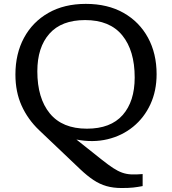

<svg xmlns="http://www.w3.org/2000/svg" viewBox="-20 -737 887 990"><path d="M393.5 135.5 181 -66.5Q123 -122 91.2 -192.8Q59.5 -263.5 59.5 -352.5Q59.5 -460 103.8 -542Q148 -624 229.5 -670.5Q311 -717 422.5 -717Q535 -717 616.8 -670.8Q698.5 -624.5 743 -542.8Q787.5 -461 787.5 -354.5Q787.5 -268.5 755.5 -199.2Q723.5 -130 666.5 -83.5Q609.5 -37 534.5 -19Q459.5 -1 374 -17.5L505 86.5Q539 113.5 563.5 129.5Q588 145.5 609.8 153.2Q631.5 161 656.2 162.2Q681 163.5 715.5 160.5V222.5Q689.5 227.5 666.8 230Q644 232.5 607 232.5Q563.5 232.5 528.8 222.5Q494 212.5 462 191.2Q430 170 393.5 135.5ZM428 -73.5Q550.5 -73.5 612.5 -143.8Q674.5 -214 674.5 -337.5Q674.5 -476.5 610.2 -555Q546 -633.5 419 -633.5Q297 -633.5 234.8 -563.2Q172.5 -493 172.5 -369.5Q172.5 -230.5 237 -152Q301.5 -73.5 428 -73.5Z"/></svg>

Font: Newsreader Caption
Style: Regular
Weight: 400
Designer: Hugues Gentile
Foundry: Production Type
Version: Version 1.001